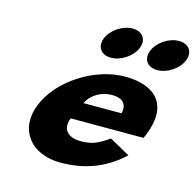

<svg xmlns="http://www.w3.org/2000/svg" viewBox="-115 -910 1066 1044"><g transform="rotate(15 418.5 -388.0)"><path d="M505.7 -791C449.6 -791 388 -750 367.4 -699C346.8 -648 375.3 -607 431.4 -607C487.5 -607 549.2 -648 569.8 -699C590.4 -750 561.8 -791 505.7 -791ZM766.4 -791C710.3 -791 648.7 -750 628.1 -699C607.5 -648 636 -607 692.1 -607C748.2 -607 809.9 -648 830.5 -699C851.1 -750 822.5 -791 766.4 -791ZM715.5 -232C719 -238 723.5 -249 726.3 -256C799 -436 705.3 -528 533.7 -528C363.2 -528 174.2 -406 113.6 -256C53.4 -107 143.8 15 314.3 15C439.7 15 558 -22 661 -119L546.1 -183C480.2 -137 448.3 -126 385.6 -126C336.1 -126 274.4 -153 306.3 -232ZM351.4 -330C373.7 -377 425.6 -413 492.7 -413C549.9 -413 578.9 -384 565.9 -330Z"/></g></svg>

Font: Hussar
Style: BdWideOblFour
Weight: 700
Foundry: Cannot Into Space Fonts
Version: Version 2.00